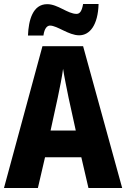

<svg xmlns="http://www.w3.org/2000/svg" viewBox="-20 -948 636 968"><path d="M121 -769H199C204 -807 219 -819 232 -819C269 -819 326 -770 379 -770C433 -770 474 -822 477 -928H399C393 -893 383 -878 366 -878C321 -878 272 -927 218 -927C145 -927 124 -846 121 -769ZM426 0H596L399 -715H194L0 0H171L207 -155H390ZM326 -454 362 -290H235L271 -455C281 -503 293 -561 298 -601C304 -561 317 -499 326 -454Z"/></svg>

Font: Noto Sans Georgian Condensed ExtraBold
Style: Regular
Weight: 800
Width: 3
Designer: Monotype Design Team, Akaki Razmadze
Foundry: Google LLC
Version: Version 2.005